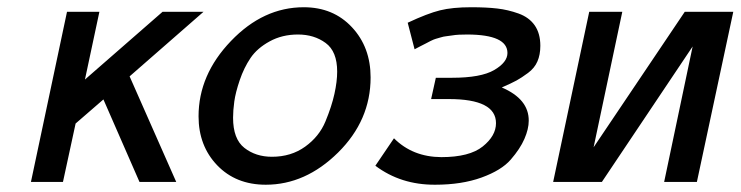

<svg xmlns="http://www.w3.org/2000/svg" viewBox="-20 -505 2056 533"><path d="M65.9 0 166 -472.2H255.9L215.8 -284.2L431.2 -472.2H544.9L339.8 -293L469.2 0H367.2L267.1 -229L189.9 -162.1L154.8 0Z M531.2 -182.1Q531.2 -297.4 621.1 -391.1Q710.9 -484.9 823.2 -484.9Q905.3 -484.9 957 -429.4Q1008.8 -374 1008.8 -290Q1008.8 -170.9 918.5 -81.5Q828.1 7.8 717.8 7.8Q634.8 7.8 583 -46.1Q531.2 -100.1 531.2 -182.1ZM627 -178.2Q627 -119.1 658.4 -94.5Q689.9 -69.8 734.9 -69.8Q788.1 -69.8 827.1 -97.9Q866.2 -126 883.5 -168Q900.9 -210 908.4 -244.4Q916 -278.8 916 -306.2Q916 -362.3 884 -385.7Q852.1 -409.2 807.1 -409.2Q763.2 -409.2 728.5 -390.1Q693.8 -371.1 675.5 -344Q657.2 -316.9 645.5 -282.5Q633.8 -248 630.4 -223.1Q627 -198.2 627 -178.2Z M1022 -44.9 1073.7 -121.1Q1125.5 -69.3 1205.1 -68.8Q1283.2 -68.8 1320.1 -98.4Q1356.9 -127.9 1356.9 -163.1Q1356.9 -230 1226.1 -230H1176.8L1189.9 -289.1H1234.9Q1314.9 -289.1 1351.8 -310.5Q1388.7 -332 1388.7 -357.9Q1388.7 -408.7 1277.8 -409.2Q1264.6 -409.2 1254.4 -408.7Q1244.1 -408.2 1234.1 -406.5Q1224.1 -404.8 1218 -404.3Q1211.9 -403.8 1202.4 -400.9Q1192.9 -397.9 1189 -397Q1185.1 -396 1175 -391.1Q1165 -386.2 1162.4 -384.5Q1159.7 -382.8 1146.7 -376.5Q1133.8 -370.1 1130.9 -368.2L1111.8 -441.9Q1167 -467.8 1201.4 -476.3Q1235.8 -484.9 1288.1 -484.9Q1330.1 -484.9 1360.1 -481.4Q1390.1 -478 1419.4 -467.5Q1448.7 -457 1464.4 -434.6Q1480 -412.1 1480 -377.9Q1480 -353 1471.9 -334.5Q1463.9 -315.9 1445.8 -302.5Q1427.7 -289.1 1413.8 -281.5Q1399.9 -273.9 1373 -262.2Q1448.2 -230 1447.8 -169.9Q1447.8 -147 1435.8 -119.4Q1423.8 -91.8 1397.9 -62Q1372.1 -32.2 1316.9 -12.2Q1261.7 7.8 1188 7.8Q1092.8 8.3 1022 -44.9Z M1515.6 0 1615.7 -472.2H1707.5L1627.9 -96.2L1880.9 -472.2H2015.6L1914.6 0H1823.7L1902.8 -376L1650.9 0Z"/></svg>

Font: CMU Bright
Style: SemiBoldOblique
Weight: 600
Italic angle: -12°
Version: Version 0.7.0